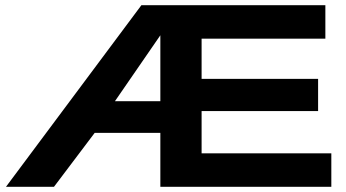

<svg xmlns="http://www.w3.org/2000/svg" viewBox="-20 -720 1334 740"><path d="M3 0 525 -700H1234V-571H757V-416H1206V-292H757V-129H1257V0H598V-208H345L188 0ZM423 -330H598V-584Z"/></svg>

Font: Georama Extended SemiBold
Style: Regular
Weight: 600
Width: 7
Designer: Jean-Baptiste Levee
Foundry: Production Type
Version: Version 1.000